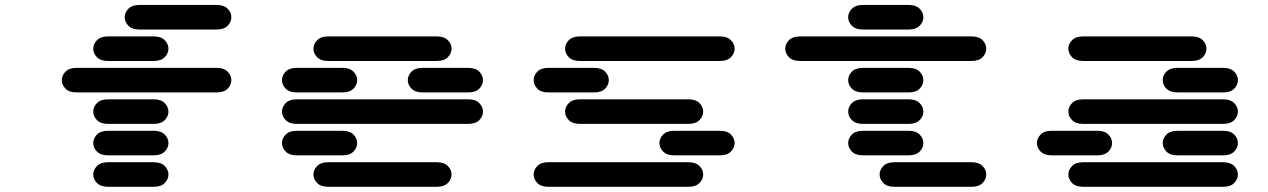

<svg xmlns="http://www.w3.org/2000/svg" viewBox="-20 -756 5040 763"><path d="M409.2 -13.7Q379.9 -13.7 365.2 -28.8Q350.6 -43.9 350.6 -62.5Q350.6 -81.1 365.2 -96.2Q379.9 -111.3 409.2 -111.3H590.8Q620.1 -111.3 634.8 -96.2Q649.4 -81.1 649.4 -62.5Q649.4 -43.9 634.8 -28.8Q620.1 -13.7 590.8 -13.7ZM409.2 -138.7Q379.9 -138.7 365.2 -153.8Q350.6 -168.9 350.6 -187.5Q350.6 -206.1 365.2 -221.2Q379.9 -236.3 409.2 -236.3H590.8Q620.1 -236.3 634.8 -221.2Q649.4 -206.1 649.4 -187.5Q649.4 -168.9 634.8 -153.8Q620.1 -138.7 590.8 -138.7ZM409.2 -263.7Q379.9 -263.7 365.2 -278.8Q350.6 -293.9 350.6 -312.5Q350.6 -331.1 365.2 -346.2Q379.9 -361.3 409.2 -361.3H590.8Q620.1 -361.3 634.8 -346.2Q649.4 -331.1 649.4 -312.5Q649.4 -293.9 634.8 -278.8Q620.1 -263.7 590.8 -263.7ZM284.2 -388.7Q254.9 -388.7 240.2 -403.8Q225.6 -418.9 225.6 -437.5Q225.6 -456.1 240.2 -471.2Q254.9 -486.3 284.2 -486.3H840.8Q870.1 -486.3 884.8 -471.2Q899.4 -456.1 899.4 -437.5Q899.4 -418.9 884.8 -403.8Q870.1 -388.7 840.8 -388.7ZM409.2 -513.7Q379.9 -513.7 365.2 -528.8Q350.6 -543.9 350.6 -562.5Q350.6 -581.1 365.2 -596.2Q379.9 -611.3 409.2 -611.3H590.8Q620.1 -611.3 634.8 -596.2Q649.4 -581.1 649.4 -562.5Q649.4 -543.9 634.8 -528.8Q620.1 -513.7 590.8 -513.7ZM534.2 -638.7Q504.9 -638.7 490.2 -653.8Q475.6 -668.9 475.6 -687.5Q475.6 -706.1 490.2 -721.2Q504.9 -736.3 534.2 -736.3H840.8Q870.1 -736.3 884.8 -721.2Q899.4 -706.1 899.4 -687.5Q899.4 -668.9 884.8 -653.8Q870.1 -638.7 840.8 -638.7Z M1284.2 -13.7Q1254.9 -13.7 1240.2 -28.8Q1225.6 -43.9 1225.6 -62.5Q1225.6 -81.1 1240.2 -96.2Q1254.9 -111.3 1284.2 -111.3H1715.8Q1745.1 -111.3 1759.8 -96.2Q1774.4 -81.1 1774.4 -62.5Q1774.4 -43.9 1759.8 -28.8Q1745.1 -13.7 1715.8 -13.7ZM1159.2 -138.7Q1129.9 -138.7 1115.2 -153.8Q1100.6 -168.9 1100.6 -187.5Q1100.6 -206.1 1115.2 -221.2Q1129.9 -236.3 1159.2 -236.3H1340.8Q1370.1 -236.3 1384.8 -221.2Q1399.4 -206.1 1399.4 -187.5Q1399.4 -168.9 1384.8 -153.8Q1370.1 -138.7 1340.8 -138.7ZM1159.2 -263.7Q1129.9 -263.7 1115.2 -278.8Q1100.6 -293.9 1100.6 -312.5Q1100.6 -331.1 1115.2 -346.2Q1129.9 -361.3 1159.2 -361.3H1840.8Q1870.1 -361.3 1884.8 -346.2Q1899.4 -331.1 1899.4 -312.5Q1899.4 -293.9 1884.8 -278.8Q1870.1 -263.7 1840.8 -263.7ZM1159.2 -388.7Q1129.9 -388.7 1115.2 -403.8Q1100.6 -418.9 1100.6 -437.5Q1100.6 -456.1 1115.2 -471.2Q1129.9 -486.3 1159.2 -486.3H1340.8Q1370.1 -486.3 1384.8 -471.2Q1399.4 -456.1 1399.4 -437.5Q1399.4 -418.9 1384.8 -403.8Q1370.1 -388.7 1340.8 -388.7ZM1659.2 -388.7Q1629.9 -388.7 1615.2 -403.8Q1600.6 -418.9 1600.6 -437.5Q1600.6 -456.1 1615.2 -471.2Q1629.9 -486.3 1659.2 -486.3H1840.8Q1870.1 -486.3 1884.8 -471.2Q1899.4 -456.1 1899.4 -437.5Q1899.4 -418.9 1884.8 -403.8Q1870.1 -388.7 1840.8 -388.7ZM1284.2 -513.7Q1254.9 -513.7 1240.2 -528.8Q1225.6 -543.9 1225.6 -562.5Q1225.6 -581.1 1240.2 -596.2Q1254.9 -611.3 1284.2 -611.3H1715.8Q1745.1 -611.3 1759.8 -596.2Q1774.4 -581.1 1774.4 -562.5Q1774.4 -543.9 1759.8 -528.8Q1745.1 -513.7 1715.8 -513.7Z M2159.2 -13.7Q2129.9 -13.7 2115.2 -28.8Q2100.6 -43.9 2100.6 -62.5Q2100.6 -81.1 2115.2 -96.2Q2129.9 -111.3 2159.2 -111.3H2715.8Q2745.1 -111.3 2759.8 -96.2Q2774.4 -81.1 2774.4 -62.5Q2774.4 -43.9 2759.8 -28.8Q2745.1 -13.7 2715.8 -13.7ZM2659.2 -138.7Q2629.9 -138.7 2615.2 -153.8Q2600.6 -168.9 2600.6 -187.5Q2600.6 -206.1 2615.2 -221.2Q2629.9 -236.3 2659.2 -236.3H2840.8Q2870.1 -236.3 2884.8 -221.2Q2899.4 -206.1 2899.4 -187.5Q2899.4 -168.9 2884.8 -153.8Q2870.1 -138.7 2840.8 -138.7ZM2284.2 -263.7Q2254.9 -263.7 2240.2 -278.8Q2225.6 -293.9 2225.6 -312.5Q2225.6 -331.1 2240.2 -346.2Q2254.9 -361.3 2284.2 -361.3H2715.8Q2745.1 -361.3 2759.8 -346.2Q2774.4 -331.1 2774.4 -312.5Q2774.4 -293.9 2759.8 -278.8Q2745.1 -263.7 2715.8 -263.7ZM2159.2 -388.7Q2129.9 -388.7 2115.2 -403.8Q2100.6 -418.9 2100.6 -437.5Q2100.6 -456.1 2115.2 -471.2Q2129.9 -486.3 2159.2 -486.3H2340.8Q2370.1 -486.3 2384.8 -471.2Q2399.4 -456.1 2399.4 -437.5Q2399.4 -418.9 2384.8 -403.8Q2370.1 -388.7 2340.8 -388.7ZM2284.2 -513.7Q2254.9 -513.7 2240.2 -528.8Q2225.6 -543.9 2225.6 -562.5Q2225.6 -581.1 2240.2 -596.2Q2254.9 -611.3 2284.2 -611.3H2840.8Q2870.1 -611.3 2884.8 -596.2Q2899.4 -581.1 2899.4 -562.5Q2899.4 -543.9 2884.8 -528.8Q2870.1 -513.7 2840.8 -513.7Z M3534.2 -13.7Q3504.9 -13.7 3490.2 -28.8Q3475.6 -43.9 3475.6 -62.5Q3475.6 -81.1 3490.2 -96.2Q3504.9 -111.3 3534.2 -111.3H3840.8Q3870.1 -111.3 3884.8 -96.2Q3899.4 -81.1 3899.4 -62.5Q3899.4 -43.9 3884.8 -28.8Q3870.1 -13.7 3840.8 -13.7ZM3409.2 -138.7Q3379.9 -138.7 3365.2 -153.8Q3350.6 -168.9 3350.6 -187.5Q3350.6 -206.1 3365.2 -221.2Q3379.9 -236.3 3409.2 -236.3H3590.8Q3620.1 -236.3 3634.8 -221.2Q3649.4 -206.1 3649.4 -187.5Q3649.4 -168.9 3634.8 -153.8Q3620.1 -138.7 3590.8 -138.7ZM3409.2 -263.7Q3379.9 -263.7 3365.2 -278.8Q3350.6 -293.9 3350.6 -312.5Q3350.6 -331.1 3365.2 -346.2Q3379.9 -361.3 3409.2 -361.3H3590.8Q3620.1 -361.3 3634.8 -346.2Q3649.4 -331.1 3649.4 -312.5Q3649.4 -293.9 3634.8 -278.8Q3620.1 -263.7 3590.8 -263.7ZM3409.2 -388.7Q3379.9 -388.7 3365.2 -403.8Q3350.6 -418.9 3350.6 -437.5Q3350.6 -456.1 3365.2 -471.2Q3379.9 -486.3 3409.2 -486.3H3590.8Q3620.1 -486.3 3634.8 -471.2Q3649.4 -456.1 3649.4 -437.5Q3649.4 -418.9 3634.8 -403.8Q3620.1 -388.7 3590.8 -388.7ZM3159.2 -513.7Q3129.9 -513.7 3115.2 -528.8Q3100.6 -543.9 3100.6 -562.5Q3100.6 -581.1 3115.2 -596.2Q3129.9 -611.3 3159.2 -611.3H3840.8Q3870.1 -611.3 3884.8 -596.2Q3899.4 -581.1 3899.4 -562.5Q3899.4 -543.9 3884.8 -528.8Q3870.1 -513.7 3840.8 -513.7ZM3409.2 -638.7Q3379.9 -638.7 3365.2 -653.8Q3350.6 -668.9 3350.6 -687.5Q3350.6 -706.1 3365.2 -721.2Q3379.9 -736.3 3409.2 -736.3H3590.8Q3620.1 -736.3 3634.8 -721.2Q3649.4 -706.1 3649.4 -687.5Q3649.4 -668.9 3634.8 -653.8Q3620.1 -638.7 3590.8 -638.7Z M4284.2 -13.7Q4254.9 -13.7 4240.2 -28.8Q4225.6 -43.9 4225.6 -62.5Q4225.6 -81.1 4240.2 -96.2Q4254.9 -111.3 4284.2 -111.3H4840.8Q4870.1 -111.3 4884.8 -96.2Q4899.4 -81.1 4899.4 -62.5Q4899.4 -43.9 4884.8 -28.8Q4870.1 -13.7 4840.8 -13.7ZM4159.2 -138.7Q4129.9 -138.7 4115.2 -153.8Q4100.6 -168.9 4100.6 -187.5Q4100.6 -206.1 4115.2 -221.2Q4129.9 -236.3 4159.2 -236.3H4340.8Q4370.1 -236.3 4384.8 -221.2Q4399.4 -206.1 4399.4 -187.5Q4399.4 -168.9 4384.8 -153.8Q4370.1 -138.7 4340.8 -138.7ZM4659.2 -138.7Q4629.9 -138.7 4615.2 -153.8Q4600.6 -168.9 4600.6 -187.5Q4600.6 -206.1 4615.2 -221.2Q4629.9 -236.3 4659.2 -236.3H4840.8Q4870.1 -236.3 4884.8 -221.2Q4899.4 -206.1 4899.4 -187.5Q4899.4 -168.9 4884.8 -153.8Q4870.1 -138.7 4840.8 -138.7ZM4284.2 -263.7Q4254.9 -263.7 4240.2 -278.8Q4225.6 -293.9 4225.6 -312.5Q4225.6 -331.1 4240.2 -346.2Q4254.9 -361.3 4284.2 -361.3H4840.8Q4870.1 -361.3 4884.8 -346.2Q4899.4 -331.1 4899.4 -312.5Q4899.4 -293.9 4884.8 -278.8Q4870.1 -263.7 4840.8 -263.7ZM4659.2 -388.7Q4629.9 -388.7 4615.2 -403.8Q4600.6 -418.9 4600.6 -437.5Q4600.6 -456.1 4615.2 -471.2Q4629.9 -486.3 4659.2 -486.3H4840.8Q4870.1 -486.3 4884.8 -471.2Q4899.4 -456.1 4899.4 -437.5Q4899.4 -418.9 4884.8 -403.8Q4870.1 -388.7 4840.8 -388.7ZM4284.2 -513.7Q4254.9 -513.7 4240.2 -528.8Q4225.6 -543.9 4225.6 -562.5Q4225.6 -581.1 4240.2 -596.2Q4254.9 -611.3 4284.2 -611.3H4715.8Q4745.1 -611.3 4759.8 -596.2Q4774.4 -581.1 4774.4 -562.5Q4774.4 -543.9 4759.8 -528.8Q4745.1 -513.7 4715.8 -513.7Z"/></svg>

Font: Sixtyfour Normal
Style: Regular
Weight: 400
Monospace: yes
Designer: Jens Kutilek
Foundry: Jens Kutilek
Version: Version 2.000